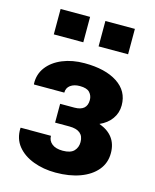

<svg xmlns="http://www.w3.org/2000/svg" viewBox="-116 -841 752 930"><g transform="rotate(15 260.5 -376.0)"><path d="M252 10.3Q191.4 10.3 140.6 -8.8Q89.8 -27.8 60.3 -64.2Q30.8 -100.6 32.7 -153.3L33.2 -156.2H185.1Q185.1 -131.8 204.1 -116.5Q223.1 -101.1 258.3 -101.1Q297.4 -101.1 314.5 -118.9Q331.5 -136.7 331.5 -163.6Q331.5 -223.1 259.3 -223.1H188V-317.4H259.3Q322.3 -317.4 322.3 -372.1Q322.3 -394 308.1 -409.7Q293.9 -425.3 258.3 -425.3Q229.5 -425.3 211.4 -412.1Q193.4 -398.9 193.4 -375H41.5L40.5 -377.9Q38.6 -425.8 65.9 -461.9Q93.3 -498 142.1 -518.1Q190.9 -538.1 252 -538.1Q356.4 -538.1 417.2 -498.3Q478 -458.5 478 -387.2Q478 -349.1 456.5 -319.1Q435.1 -289.1 397 -272.5Q487.3 -239.7 487.3 -149.9Q487.3 -100.6 457.5 -64.7Q427.7 -28.8 374.8 -9.3Q321.8 10.3 252 10.3ZM295.9 -634.3V-761.7H443.8V-634.3ZM71.3 -634.3V-761.7H219.2V-634.3Z"/></g></svg>

Font: Roboto Slab ExtraBold
Style: Regular
Weight: 800
Designer: Google
Version: Version 2.001; ttfautohint (v1.8.3)